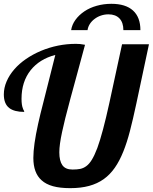

<svg xmlns="http://www.w3.org/2000/svg" viewBox="-25 -980 801 1007"><path d="M417.5 -920.4Q445.8 -939.5 482.4 -949.7Q519 -960 559.1 -960Q633.8 -960 672.6 -924.8Q711.4 -889.6 711.4 -821.8H622.1Q622.1 -861.8 601.6 -883.3Q581.1 -904.8 543.5 -904.8Q523.4 -904.8 504.6 -898.4Q485.8 -892.1 470.7 -880.4Q455.6 -869.1 446 -854Q436.5 -838.9 434.1 -821.8H348.1Q352.5 -850.6 370.6 -875.7Q388.7 -900.9 417.5 -920.4ZM192.9 -34.7Q149.9 -72.8 149.9 -151.9Q149.9 -217.3 174.8 -329.6Q186.5 -382.8 201.2 -438.5L231.9 -560.1L265.1 -691.9Q182.6 -670.4 135.7 -611.8Q87.9 -551.3 87.9 -461.9Q87.9 -428.7 95.2 -411.1Q96.7 -405.8 100.1 -400.4Q102.1 -397 102.1 -393.1Q49.8 -393.1 23.4 -413.6Q-4.9 -435.5 -4.9 -484.9Q-4.9 -519 9.5 -552.7Q23.9 -586.4 50.3 -616.7Q75.7 -646 111.1 -670.4Q146.5 -694.8 189 -712.9Q277.8 -750 373 -750Q385.7 -750 395.5 -749Q405.3 -748 420.9 -745.1Q391.1 -635.7 378.9 -589.8L344.7 -464.4Q312 -343.3 300.8 -288.6Q286.1 -220.7 286.1 -181.2Q286.1 -136.2 302.2 -113.5Q318.4 -90.8 355 -90.8Q379.4 -90.8 396 -94.2Q412.6 -97.7 427.2 -108.4Q442.9 -119.6 456.8 -142.3Q470.7 -165 485.4 -203.6Q513.7 -280.8 548.3 -439L615.2 -748H756.3L689.9 -436Q671.9 -351.6 656.2 -291.7Q640.6 -231.9 622.1 -186Q602.1 -135.7 576.9 -99.9Q551.8 -64 519 -40.5Q485.4 -16.6 442.1 -4.9Q398.9 6.8 343.3 6.8Q289.6 6.8 252.7 -3.4Q215.8 -13.7 192.9 -34.7Z"/></svg>

Font: Pattaya
Style: Regular
Weight: 400
Designer: Pablo Impallari / Thai characters Designed by Thanarat Vachiruckul and Suppakit Chalermlarp
Foundry: Pablo Impallari
Version: Version 2.001